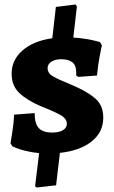

<svg xmlns="http://www.w3.org/2000/svg" viewBox="-20 -678 510 859"><path d="M248 6 231 151 144 161 137 155 155 7Q123 4 96.5 -2.5Q70 -9 55 -15Q40 -21 36 -23L27 -36Q29 -49 35.5 -90Q42 -131 43 -165L135 -172Q135 -125 153.5 -105Q172 -85 214 -85Q244 -85 261.5 -95.5Q279 -106 279 -124Q279 -145 257.5 -159Q236 -173 189 -192L160 -204Q100 -230 66 -262.5Q32 -295 32 -348Q32 -410 81 -452.5Q130 -495 214 -507L230 -647L318 -658L324 -649L308 -510Q340 -508 366 -503.5Q392 -499 407.5 -495Q423 -491 427 -490L436 -475Q433 -464 425.5 -424Q418 -384 414 -340L330 -334L321 -340V-356Q321 -413 254 -413Q227 -413 210 -402Q193 -391 193 -373Q193 -350 217.5 -336Q242 -322 299 -299Q366 -271 404 -239.5Q442 -208 442 -152Q442 -87 390.5 -45.5Q339 -4 248 6Z"/></svg>

Font: Alegreya SC ExtraBold
Style: Regular
Weight: 800
Designer: Juan Pablo del Peral
Foundry: Huerta Tipografica
Version: Version 2.007; ttfautohint (v1.6)